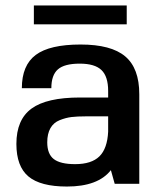

<svg xmlns="http://www.w3.org/2000/svg" viewBox="-20 -673 590 703"><path d="M386 -50Q339 10 225 10Q128 10 84 -27Q40 -64 40 -146Q40 -235 95.5 -275.5Q151 -316 273 -316H376V-340Q376 -393 351.5 -416.5Q327 -440 272 -440Q216 -440 192 -419Q168 -398 168 -350H60Q60 -434 111 -472Q162 -510 275 -510Q387 -510 438.5 -466.5Q490 -423 490 -328V0H400ZM376 -247H295Q263 -247 242 -244.5Q221 -242 198.5 -233Q176 -224 164.5 -203.5Q153 -183 153 -152Q153 -109 177 -90.5Q201 -72 255 -72Q315 -72 344 -100.5Q373 -129 376 -191ZM104 -584V-653H444V-584Z"/></svg>

Font: Fivo Sans Med
Style: Regular
Weight: 450
Designer: Alexander Slobzheninov
Foundry: Alexander Slobzheninov
Version: 1.0